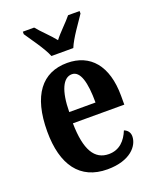

<svg xmlns="http://www.w3.org/2000/svg" viewBox="-144 -849 758 941"><g transform="rotate(-20 235.0 -378.0)"><path d="M183 -606H297C315 -651 363 -715 388 -753V-766H328C306 -738 264 -700 240 -668C215 -700 173 -738 151 -766H92V-753C117 -715 165 -651 183 -606ZM252 10C372 10 421 -52 421 -101C421 -123 408 -136 392 -142C373 -95 340 -58 284 -58C210 -58 171 -120 169 -260H437V-306C437 -464 363 -548 243 -548C112 -548 37 -453 37 -265C37 -91 109 10 252 10ZM308 -318H171C172 -428 200 -488 246 -488C290 -488 308 -423 308 -318Z"/></g></svg>

Font: Noto Serif Devanagari ExtraCondensed
Style: Bold
Weight: 700
Width: 2
Designer: Universal Thirst, Indian Type Foundry and the Monotype Design Team
Foundry: Monotype Imaging Inc.
Version: Version 2.004